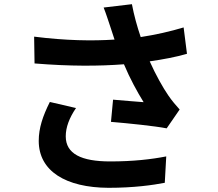

<svg xmlns="http://www.w3.org/2000/svg" viewBox="-20 -838 1040 917"><path d="M343 -322 218 -351C184 -283 165 -226 165 -165C165 -21 294 58 498 59C620 59 710 46 767 35L774 -91C703 -77 615 -67 506 -67C369 -67 294 -103 294 -187C294 -230 311 -275 343 -322ZM143 -663 145 -535C316 -521 453 -522 572 -531C600 -464 636 -398 666 -350C635 -352 569 -358 520 -362L510 -256C594 -249 720 -236 776 -225L838 -315C820 -335 801 -357 784 -382C759 -418 724 -480 695 -545C758 -554 822 -566 873 -581L857 -707C794 -688 724 -672 652 -661C635 -711 620 -765 610 -818L475 -802C488 -769 499 -733 507 -710L527 -649C421 -642 293 -644 143 -663Z"/></svg>

Font: Noto Sans Mono CJK SC
Style: Bold
Weight: 700
Designer: Ryoko NISHIZUKA 西塚涼子 (kana, bopomofo & ideographs); Paul D. Hunt (Latin, Greek & Cyrillic); Sandoll Communications 산돌커뮤니
Foundry: Adobe
Version: Version 2.004;hotconv 1.0.118;makeotfexe 2.5.65603